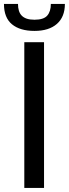

<svg xmlns="http://www.w3.org/2000/svg" viewBox="-28 -924 340 944"><path d="M188.5 0H91.5V-716.5H188.5ZM141.5 -772Q70.5 -772 31 -804.5Q-8.5 -837 -8.5 -904.5H60.5Q60.5 -886 64.8 -871.8Q69 -857.5 78.5 -847.5Q88 -837.5 103.5 -832.2Q119 -827 141.5 -827Q186.5 -827 204.2 -847.2Q222 -867.5 222 -904.5H291Q291 -841 251.8 -806.5Q212.5 -772 141.5 -772Z"/></svg>

Font: Lato 2
Style: Regular
Weight: 400
Designer: Lukasz Dziedzic with Adam Twardoch and Botio Nikoltchev
Foundry: tyPoland Lukasz Dziedzic
Version: Version 2.015; 2015-08-06; http://www.latofonts.com/